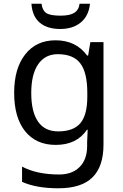

<svg xmlns="http://www.w3.org/2000/svg" viewBox="-20 -760 655 1020"><path d="M289.1 -62Q370.1 -62 407 -105.7Q443.8 -149.4 443.8 -246.1V-267.1Q443.8 -374.5 406.7 -423.3Q369.6 -472.2 287.1 -472.2Q219.7 -472.2 182.9 -418.7Q146 -365.2 146 -266.1Q146 -166.5 181.9 -114.3Q217.8 -62 289.1 -62ZM442.9 -4.9 445.8 -70.8H441.9Q387.7 9.8 275.9 9.8Q171.9 9.8 113.5 -62.7Q55.2 -135.3 55.2 -267.1Q55.2 -396.5 114 -471.2Q172.9 -545.9 274.9 -545.9Q383.8 -545.9 442.9 -464.8H448.2L460 -536.1H529.8V8.8Q529.8 124 471.4 182.1Q413.1 240.2 290 240.2Q172.9 240.2 97.2 206.1V125Q175.3 167 294.9 167Q363.3 167 403.1 127Q442.9 86.9 442.9 16.1ZM299.8 -606Q231 -606 191.2 -639.6Q151.4 -673.3 147 -740.2H200.7Q204.6 -705.6 225.1 -691.2Q245.6 -676.8 301.8 -676.8Q351.1 -676.8 375 -692.1Q398.9 -707.5 402.8 -740.2H458Q451.7 -676.3 409.7 -641.1Q367.7 -606 299.8 -606Z"/></svg>

Font: Noto Sans Southeast Asian
Style: Regular
Weight: 400
Designer: Monotype Design Team
Foundry: Monotype Imaging Inc.
Version: Version 1.06 uh; ttfautohint (v1.4.1)